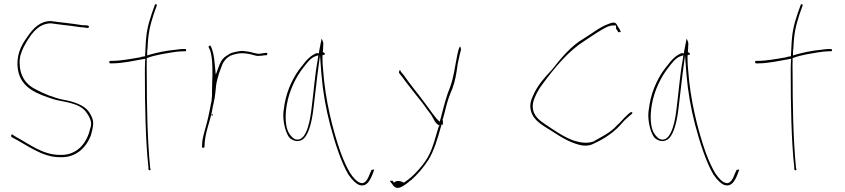

<svg xmlns="http://www.w3.org/2000/svg" viewBox="-20 -740 4053 921"><path d="M35 -93C31 -86 34 -83 40 -80C111 -44 181 14 266 14C342 18 391 -29 415 -88C420 -104 427 -132 427 -148C427 -169 419 -183 407 -203C384 -236 334 -253 282 -262C235 -272 191 -290 152 -311C104 -334 74 -376 74 -442C74 -471 84 -494 94 -515C121 -565 158 -628 224 -628H225C252 -624 293 -619 321 -616C338 -614 363 -609 376 -609H377C384 -608 393 -607 399 -606H401C402 -606 406 -607 407 -611C407 -618 398 -619 378 -619H376C323 -628 272 -632 224 -639C173 -639 140 -606 111 -563C81 -522 56 -474 66 -406C80 -316 163 -288 237 -264C280 -250 364 -250 397 -197C406 -184 417 -166 417 -146C417 -139 416 -132 412 -121C396 -51 347 7 266 3C184 3 116 -52 54 -85L40 -94C39 -95 38 -96 37 -96C37 -96 36 -95 35 -93ZM224 -642C224 -642 224 -641 224 -641C224 -641 224 -642 224 -642ZM415 -91Z M509 -436H517C570 -436 622 -449 665 -456L677 -458L676 -442C675 -425 675 -408 675 -388C675 -237 678 -64 692 63V72C694 79 704 78 702 72L700 62V61C687 -70 684 -237 684 -388C684 -410 683 -432 684 -452V-461C706 -470 730 -475 754 -480C784 -485 828 -494 858 -494H867C871 -494 873 -495 873 -498C873 -503 871 -505 867 -505H858C853 -505 839 -504 818 -501C775 -497 730 -487 699 -478L686 -474V-490C686 -497 687 -503 688 -511C691 -583 699 -614 717 -671L732 -713C734 -720 725 -723 723 -717L708 -675C689 -617 681 -586 678 -510C677 -499 677 -484 676 -472V-470H674C664 -469 658 -467 648 -464H646C611 -458 559 -448 516 -448H509C506 -448 504 -445 504 -442C504 -439 507 -436 509 -436ZM685 -450C685 -450 684 -450 684 -450C684 -450 685 -450 685 -450ZM723 -718C723 -718 723 -717 723 -717C723 -717 723 -718 723 -718Z M949 -37C949 -31 952 -31 953 -31C959 -31 960 -31 961 -37L962 -56C966 -108 986 -154 996 -202C1001 -235 1011 -266 1013 -295C1015 -317 1017 -342 1023 -361L1031 -389L1042 -419C1053 -453 1076 -473 1104 -479L1116 -482C1132 -486 1151 -485 1170 -482C1192 -479 1207 -470 1222 -472H1223C1231 -472 1245 -474 1250 -475H1259C1261 -476 1263 -482 1262 -485C1262 -486 1262 -487 1259 -486H1251C1242 -484 1232 -484 1225 -482H1222C1216 -482 1211 -483 1207 -484L1190 -488C1183 -490 1179 -491 1172 -492L1151 -495C1134 -498 1117 -492 1101 -489L1085 -484L1069 -474C1051 -463 1043 -453 1033 -430L1015 -382L1010 -433C1007 -468 1002 -497 991 -518V-519C989 -525 979 -519 981 -515V-513C983 -508 988 -501 991 -488C998 -460 999 -426 999 -392C999 -378 999 -366 998 -353C998 -334 997 -319 997 -304V-286C997 -277 996 -268 995 -260V-253H994C987 -219 981 -183 972 -150C964 -118 952 -84 950 -56ZM995 -258C995 -258 994 -258 994 -258C994 -258 995 -258 995 -258ZM995 -186H1001V-192H995ZM996 -200C996 -200 996 -199 996 -199C996 -199 996 -200 996 -200ZM999 -351C999 -351 998 -351 998 -351C998 -351 999 -351 999 -351ZM1101 -489C1101 -489 1100 -489 1100 -489C1100 -489 1101 -489 1101 -489Z M1339 -179C1341 -139 1353 -98 1369 -79C1389 -61 1417 -56 1439 -77C1463 -103 1476 -158 1483 -215C1490 -270 1496 -328 1503 -384L1515 -474L1522 -382C1529 -298 1543 -221 1563 -143C1585 -59 1617 40 1651 97C1671 126 1689 142 1703 147C1736 158 1753 131 1767 96L1775 74C1774 74 1773 73 1772 73C1769 74 1765 76 1763 74L1755 91C1748 110 1733 149 1706 136C1691 131 1676 114 1660 91C1645 66 1629 32 1614 -9C1575 -119 1540 -262 1530 -404C1528 -423 1527 -440 1527 -455V-475L1535 -478H1539C1539 -486 1535 -486 1528 -491L1529 -493C1530 -510 1530 -520 1531 -533C1529 -542 1525 -550 1523 -555C1523 -554 1522 -552 1522 -551C1520 -538 1511 -500 1509 -481L1507 -486C1505 -484 1504 -485 1498 -485C1470 -473 1453 -456 1428 -423C1391 -379 1357 -312 1345 -240C1341 -216 1338 -197 1339 -179ZM1356 -239C1368 -308 1401 -373 1436 -417C1453 -438 1467 -459 1490 -469L1507 -475L1503 -447C1490 -377 1484 -292 1474 -216C1470 -184 1455 -60 1401 -71H1400C1391 -73 1384 -79 1377 -87C1345 -119 1347 -189 1356 -239ZM1755 92C1755 92 1755 91 1755 91C1755 91 1755 92 1755 92Z M1852 127C1851 128 1850 129 1852 131L1859 140C1869 156 1879 166 1900 159C1915 153 1936 138 1948 126H1950C1985 95 2010 65 2035 27C2061 -14 2080 -77 2097 -139C2097 -139 2098 -145 2098 -145C2098 -145 2101 -139 2101 -139C2104 -142 2105 -147 2105 -155C2105 -155 2105 -162 2104 -163H2103V-167L2104 -168C2109 -185 2113 -200 2117 -217C2126 -254 2137 -286 2150 -315C2163 -349 2169 -386 2175 -429V-431L2185 -477C2187 -485 2189 -493 2191 -500C2192 -509 2188 -517 2186 -517C2184 -514 2180 -503 2180 -503L2174 -479C2163 -426 2157 -370 2139 -322C2122 -282 2108 -227 2095 -176L2089 -156L2074 -171C2060 -188 2049 -203 2035 -223L2011 -255C1982 -295 1947 -335 1918 -378L1903 -396C1899 -413 1891 -396 1895 -389L1910 -370C1932 -339 1951 -317 1976 -284L2005 -248C2013 -238 2020 -227 2028 -216C2035 -206 2043 -197 2049 -188C2064 -163 2066 -150 2086 -139L2089 -137L2085 -134C2073 -98 2065 -63 2052 -29C2035 17 2012 47 1987 75C1969 95 1946 118 1919 135L1918 136H1917C1908 131 1885 121 1870 136L1863 127ZM2191 -500Z M2527 -208C2540 -159 2584 -139 2632 -108C2674 -80 2725 -50 2775 -42C2802 -40 2813 -43 2832 -53C2880 -75 2930 -108 2966 -152C2980 -169 2997 -181 3011 -194H3012V-195C3013 -197 3013 -198 3013 -202H3010C3008 -202 3007 -202 3004 -201L2995 -194L2976 -176C2965 -165 2955 -152 2940 -139C2908 -103 2866 -84 2831 -64V-62H2828C2798 -50 2764 -56 2734 -65C2684 -82 2634 -118 2588 -149C2562 -167 2528 -194 2537 -246V-248C2546 -281 2563 -312 2585 -340C2645 -421 2709 -497 2784 -544C2810 -561 2840 -582 2866 -597C2880 -605 2900 -618 2923 -618H2935V-603C2938 -598 2941 -595 2946 -586H2956C2957 -586 2958 -588 2955 -594C2952 -602 2945 -611 2943 -614C2934 -635 2925 -636 2896 -624C2855 -609 2820 -579 2780 -555C2721 -521 2674 -465 2627 -405C2594 -370 2562 -334 2543 -294C2529 -265 2518 -240 2527 -208ZM2995 -194C2995 -194 2994 -194 2994 -194C2994 -194 2995 -194 2995 -194Z M3090 -179C3092 -139 3104 -98 3120 -79C3140 -61 3168 -56 3190 -77C3214 -103 3227 -158 3234 -215C3241 -270 3247 -328 3254 -384L3266 -474L3273 -382C3280 -298 3294 -221 3314 -143C3336 -59 3368 40 3402 97C3422 126 3440 142 3454 147C3487 158 3504 131 3518 96L3526 74C3525 74 3524 73 3523 73C3520 74 3516 76 3514 74L3506 91C3499 110 3484 149 3457 136C3442 131 3427 114 3411 91C3396 66 3380 32 3365 -9C3326 -119 3291 -262 3281 -404C3279 -423 3278 -440 3278 -455V-475L3286 -478H3290C3290 -486 3286 -486 3279 -491L3280 -493C3281 -510 3281 -520 3282 -533C3280 -542 3276 -550 3274 -555C3274 -554 3273 -552 3273 -551C3271 -538 3262 -500 3260 -481L3258 -486C3256 -484 3255 -485 3249 -485C3221 -473 3204 -456 3179 -423C3142 -379 3108 -312 3096 -240C3092 -216 3089 -197 3090 -179ZM3107 -239C3119 -308 3152 -373 3187 -417C3204 -438 3218 -459 3241 -469L3258 -475L3254 -447C3241 -377 3235 -292 3225 -216C3221 -184 3206 -60 3152 -71H3151C3142 -73 3135 -79 3128 -87C3096 -119 3098 -189 3107 -239ZM3506 92C3506 92 3506 91 3506 91C3506 91 3506 92 3506 92Z M3607 -436H3615C3668 -436 3720 -449 3763 -456L3775 -458L3774 -442C3773 -425 3773 -408 3773 -388C3773 -237 3776 -64 3790 63V72C3792 79 3802 78 3800 72L3798 62V61C3785 -70 3782 -237 3782 -388C3782 -410 3781 -432 3782 -452V-461C3804 -470 3828 -475 3852 -480C3882 -485 3926 -494 3956 -494H3965C3969 -494 3971 -495 3971 -498C3971 -503 3969 -505 3965 -505H3956C3951 -505 3937 -504 3916 -501C3873 -497 3828 -487 3797 -478L3784 -474V-490C3784 -497 3785 -503 3786 -511C3789 -583 3797 -614 3815 -671L3830 -713C3832 -720 3823 -723 3821 -717L3806 -675C3787 -617 3779 -586 3776 -510C3775 -499 3775 -484 3774 -472V-470H3772C3762 -469 3756 -467 3746 -464H3744C3709 -458 3657 -448 3614 -448H3607C3604 -448 3602 -445 3602 -442C3602 -439 3605 -436 3607 -436ZM3783 -450C3783 -450 3782 -450 3782 -450C3782 -450 3783 -450 3783 -450ZM3821 -718C3821 -718 3821 -717 3821 -717C3821 -717 3821 -718 3821 -718Z"/></svg>

Font: Stray Cat
Style: HlCn
Weight: 100
Version: Version 1.0